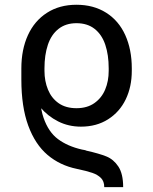

<svg xmlns="http://www.w3.org/2000/svg" viewBox="-20 -557 640 803"><path d="M301.8 149.4Q230.5 134.8 178.7 90.8Q127 46.9 98.1 -31.7Q69.3 -110.4 69.3 -224.6V-267.6L148.4 -266.6V-222.7Q141.6 -124 162.1 -64.5Q182.6 -4.9 222.7 24.9Q262.7 54.7 322.3 68.4Q327.1 69.3 332.5 70.3Q337.9 71.3 341.8 73.2Q394.5 85 424.8 97.2Q455.1 109.4 475.1 139.6Q495.1 169.9 495.1 225.6H416Q416 201.2 402.3 187.5Q388.7 173.8 366.2 166Q343.8 158.2 301.8 149.4ZM97.7 -190.4Q94.7 -197.3 91.8 -203.6Q88.9 -210 85 -215.8Q76.2 -233.4 72.8 -242.2Q69.3 -251 69.3 -260.7V-270.5Q69.3 -349.6 96.7 -409.7Q124 -469.7 176.3 -503.4Q228.5 -537.1 299.8 -537.1Q371.1 -537.1 423.8 -503.9Q476.6 -470.7 503.9 -410.2Q531.2 -349.6 531.2 -271.5V-260.7Q531.2 -194.3 505.9 -141.6Q480.5 -88.9 432.1 -58.1Q383.8 -27.3 318.4 -27.3Q266.6 -27.3 223.1 -49.3Q179.7 -71.3 148.4 -108.4Q117.2 -145.5 97.7 -190.4ZM434.6 -260.7V-271.5Q434.6 -327.1 420.4 -369.6Q406.2 -412.1 376 -436Q345.7 -460 299.8 -460Q254.9 -460 224.6 -436Q194.3 -412.1 180.2 -369.6Q166 -327.1 166 -271.5V-260.7Q166 -217.8 180.7 -182.1Q195.3 -146.5 225.1 -125.5Q254.9 -104.5 299.8 -104.5Q344.7 -104.5 375 -126Q405.3 -147.5 419.9 -182.6Q434.6 -217.8 434.6 -260.7Z"/></svg>

Font: Pretendard JP Variable
Style: Regular
Weight: 400
Designer: Base glyphs from Inter by Rasmus Andersson; Hangul glyphs from Noto Sans CJK(Source Han Sans) by Jang Soo-young and Kang
Foundry: Kil Hyung-jin
Version: Version 1.307;Glyphs 3.2 (3192)